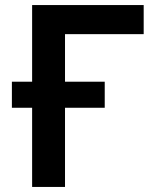

<svg xmlns="http://www.w3.org/2000/svg" viewBox="-20 -726 594 759"><path d="M107 -706H548V-591H237V-403H394V-300H237V13H107V-300H27V-403H107Z"/></svg>

Font: Repo
Style: DemiBold
Weight: 600
Designer: Stefan Peev
Foundry: Context Ltd
Version: Version 001.000